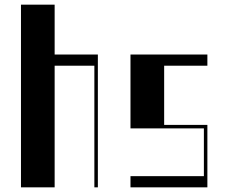

<svg xmlns="http://www.w3.org/2000/svg" viewBox="-20 -804 980 824"><path d="M70 -784H214.5V-570H400V0H385V-522H214.5V0H70Z M540 -48H855V-253H540V-570H870V-522H684.5V-268H870V0H540Z"/></svg>

Font: Facade Sud
Style: Regular
Weight: 100
Designer: Éléonore Fines
Foundry: Velvetyne Type Foundry
Version: Version 1.001;Glyphs 3.2 (3202)